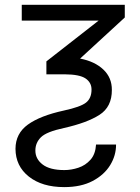

<svg xmlns="http://www.w3.org/2000/svg" viewBox="-20 -548 568 781"><path d="M68.5 -528.4H487.6V-476.9L305.8 -309.7Q365.4 -298.3 400.4 -265.1Q435.4 -231.9 435 -182.2Q435.4 -113.3 384.6 -80.8Q333.8 -48.3 240.1 -27.3Q169 -12.1 146.5 10.3Q123.9 32.7 123.9 64.3Q123.9 98.7 153.6 121.3Q183.2 143.8 241.8 143.8Q270.2 143.8 299 134.2Q327.8 124.6 348 101.9Q368.3 79.2 370.7 39.8H452.1Q452.4 84.2 428.1 123.8Q403.8 163.4 356.7 188.2Q309.7 213.1 241.1 213.1Q151.3 213.1 97.3 170.3Q43.3 127.5 43 57.2Q43.3 -5 93.4 -41.2Q143.5 -77.4 240.1 -98.4Q307.2 -112.9 329.7 -130.5Q352.3 -148.1 352.3 -183.6Q352.3 -212.4 327.9 -228.9Q303.6 -245.4 242.9 -245.7H168.7V-298.3L381 -464.1H68.5Z"/></svg>

Font: Inter UI Light
Style: Regular
Weight: 300
Designer: Rasmus Andersson
Foundry: rsms
Version: 3.2;8d6f07862